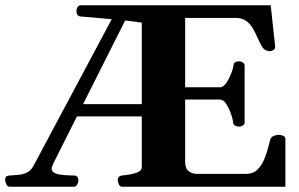

<svg xmlns="http://www.w3.org/2000/svg" viewBox="-53 -713 1143 733"><path d="M-16.6 0Q-24.4 0 -28.8 -9.8Q-33.2 -19.5 -33.2 -24.9Q-33.2 -36.1 -29.5 -39.1Q-25.9 -42 -15.6 -43Q-3.4 -44.4 13.7 -45.2Q30.8 -45.9 47.6 -53.2Q64.5 -60.5 75.2 -80.6L373.5 -639.6Q338.4 -643.1 306.4 -645.8Q274.4 -648.4 256.3 -649.9Q246.1 -650.9 242.4 -656.5Q238.8 -662.1 238.8 -672.9Q238.8 -678.2 242.9 -685.5Q247.1 -692.9 255.4 -692.9H980.5L997.6 -534.2Q997.6 -525.9 990.2 -521.7Q982.9 -517.6 977.5 -517.6Q969.7 -517.6 961.7 -521.2Q953.6 -524.9 948.2 -533.7Q939 -548.8 930.7 -567.9Q922.4 -586.9 912.4 -604.2Q902.3 -621.6 887 -633.1Q871.6 -644.5 847.2 -644.5H653.8V-379.9H789.1Q801.8 -381.8 812.5 -398.4Q823.2 -415 830.3 -434.3Q837.4 -453.6 838.4 -463.4Q839.4 -473.1 846.2 -476.1Q853 -479 860.8 -479Q866.2 -479 873.5 -474.9Q880.9 -470.7 880.9 -462.4V-246.1Q880.9 -237.8 873.5 -233.6Q866.2 -229.5 860.8 -229.5Q853 -229.5 845.5 -232.9Q837.9 -236.3 836.9 -245.6Q836.4 -256.3 829.3 -277.1Q822.3 -297.9 811 -315.4Q799.8 -333 786.1 -333H653.8V-96.2Q653.8 -69.3 667.5 -59.3Q681.2 -49.3 697.3 -49.3H887.2Q913.6 -49.3 930.2 -65.9Q946.8 -82.5 956.3 -106Q965.8 -129.4 970.9 -150.4Q976.1 -171.4 979 -180.7Q981.9 -189.9 991.7 -194.1Q1001.5 -198.2 1012.7 -198.2Q1020 -198.2 1028.8 -194.1Q1037.6 -189.9 1036.6 -181.6V0H413.1Q404.8 0 400.6 -9.8Q396.5 -19.5 396.5 -24.9Q396.5 -41 412.6 -43Q428.2 -44.4 445.8 -47.6Q463.4 -50.8 475.8 -57.1Q488.3 -63.5 488.3 -74.2V-268.6H240.7L151.4 -90.8Q144.5 -77.1 144.5 -68.4Q144.5 -54.7 163.8 -49.1Q183.1 -43.5 228.5 -43Q246.1 -43 246.1 -24.9Q246.1 -15.6 241.2 -7.8Q236.3 0 229.5 0ZM264.2 -315.4H488.3V-626.5Q476.6 -628.4 460.2 -630.6Q443.8 -632.8 424.8 -634.8Z"/></svg>

Font: Gelasio
Style: Bold
Weight: 700
Designer: Eben Sorkin
Foundry: Eben Sorkin
Version: Version 1.008